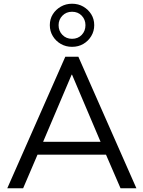

<svg xmlns="http://www.w3.org/2000/svg" viewBox="-20 -1009 769 1029"><path d="M19 0 330 -705H400L711 0H626L539 -201L579 -180H149L190 -201L104 0ZM364 -609 203 -230 179 -249H549L527 -230L366 -609ZM366 -758Q333 -758 306 -773.5Q279 -789 263 -815.5Q247 -842 247 -874Q247 -907 263 -932.5Q279 -958 306 -973.5Q333 -989 366 -989Q400 -989 426.5 -973.5Q453 -958 469 -932.5Q485 -907 485 -874Q485 -842 469 -815.5Q453 -789 426.5 -773.5Q400 -758 366 -758ZM366 -801Q398 -801 418 -822Q438 -843 438 -874Q438 -904 418 -925Q398 -946 366 -946Q335 -946 314.5 -925Q294 -904 294 -874Q294 -843 314.5 -822Q335 -801 366 -801Z"/></svg>

Font: NunitoSans1
Style: Book
Weight: 400
Designer: Vernon Adams
Foundry: Vernon Adams
Version: Version 3.101;gftools[0.9.27]